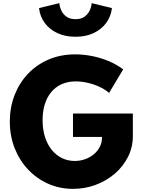

<svg xmlns="http://www.w3.org/2000/svg" viewBox="-20 -1186 907 1222"><path d="M445 16Q360.5 16 287.2 -16.2Q214 -48.5 159 -106.8Q104 -165 73.2 -243Q42.5 -321 42.5 -413Q42.5 -501 72 -578.5Q101.5 -656 156.5 -714.8Q211.5 -773.5 288.5 -806.8Q365.5 -840 460 -840Q510.5 -840 564.5 -829.5Q618.5 -819 670 -797.8Q721.5 -776.5 764 -744.5L674.5 -595Q632.5 -630 574 -649Q515.5 -668 463 -668Q411.5 -668 372 -650Q332.5 -632 305.5 -599.2Q278.5 -566.5 264.8 -521.2Q251 -476 251 -421.5Q251 -361.5 266.5 -313.5Q282 -265.5 309.8 -231.5Q337.5 -197.5 375 -179.5Q412.5 -161.5 455.5 -161.5Q490.5 -161.5 521.8 -172.8Q553 -184 577.2 -204.2Q601.5 -224.5 615.2 -251.2Q629 -278 629 -308.5V-314.5H444.5V-463.5H825.5V-319.5Q825.5 -249 794.8 -187.8Q764 -126.5 710.8 -80.8Q657.5 -35 589 -9.5Q520.5 16 445 16ZM460.5 -952Q395.5 -952 345.5 -975.2Q295.5 -998.5 265 -1039.5Q234.5 -1080.5 228.5 -1134.5L357.5 -1166Q360 -1141.5 371 -1118Q382 -1094.5 404 -1079.2Q426 -1064 460.5 -1064Q495.5 -1064 517.2 -1079.2Q539 -1094.5 550.2 -1118Q561.5 -1141.5 563.5 -1166L692.5 -1134.5Q686 -1080.5 655.5 -1039.5Q625 -998.5 575.2 -975.2Q525.5 -952 460.5 -952Z"/></svg>

Font: Spartan Thin ExtraBold
Style: Regular
Weight: 800
Version: Version 1.004